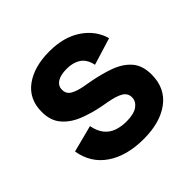

<svg xmlns="http://www.w3.org/2000/svg" viewBox="-140 -638 781 781"><g transform="rotate(-45 250.0 -248.0)"><path d="M30 -148 146 -178Q153 -143 169.5 -123Q186 -103 210.5 -94.5Q235 -86 264 -86Q308 -86 329 -101.5Q350 -117 350 -140Q350 -163 330 -175.5Q310 -188 266 -196L238 -201Q186 -211 143 -228.5Q100 -246 74 -277Q48 -308 48 -357Q48 -431 102 -470.5Q156 -510 244 -510Q327 -510 382 -473Q437 -436 454 -376L337 -340Q329 -378 304.5 -394Q280 -410 244 -410Q208 -410 189 -397.5Q170 -385 170 -363Q170 -339 190 -327.5Q210 -316 244 -310L272 -305Q328 -295 373.5 -278.5Q419 -262 445.5 -231.5Q472 -201 472 -149Q472 -71 415.5 -28.5Q359 14 264 14Q167 14 105 -28Q43 -70 30 -148Z"/></g></svg>

Font: Space Grotesk Frontify
Style: Bold
Weight: 700
Designer: Florian Karsten
Version: Version 2.000